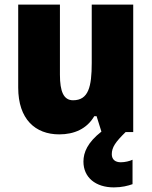

<svg xmlns="http://www.w3.org/2000/svg" viewBox="-20 -573 658 833"><path d="M465 96C465 66 481 43 525 0H558V-553H378V-300C378 -197 364 -138 297 -138C256 -138 240 -176 240 -249V-553H59V-193C59 -56 133 10 237 10C302 10 357 -14 389 -69H399L420 -2C360 45 342 88 342 128C342 197 395 240 474 240C509 240 535 233 555 226V120C543 126 522 131 504 131C480 131 465 119 465 96Z"/></svg>

Font: Noto Sans Sinhala SemiCondensed Black
Style: Regular
Weight: 900
Width: 4
Designer: Jelle Bosma - Monotype Design Team
Foundry: Monotype Imaging Inc.
Version: Version 2.006